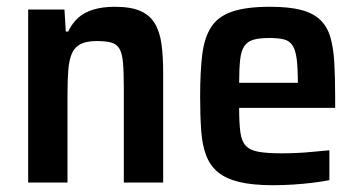

<svg xmlns="http://www.w3.org/2000/svg" viewBox="-20 -538 1055 566"><path d="M63 0V-510H170L174 -445H181Q193 -470 211 -486Q229 -502 256 -510Q283 -518 318 -518Q365 -518 393 -506Q421 -494 436 -469.5Q451 -445 456 -408.5Q461 -372 461 -323V0H345V-280Q345 -327 342.5 -354Q340 -381 332 -394.5Q324 -408 308 -412.5Q292 -417 265 -417Q235 -417 217.5 -408Q200 -399 192 -380.5Q184 -362 181.5 -333.5Q179 -305 179 -264V0Z M785 8Q725 8 685.5 -1.5Q646 -11 622.5 -30.5Q599 -50 587.5 -80.5Q576 -111 573 -154.5Q570 -198 570 -254Q570 -325 576 -375.5Q582 -426 602 -457.5Q622 -489 663.5 -503.5Q705 -518 776 -518Q833 -518 868.5 -508.5Q904 -499 924.5 -479Q945 -459 954 -428Q963 -397 965.5 -353.5Q968 -310 968 -255V-220H685Q685 -175 688.5 -148.5Q692 -122 704.5 -108.5Q717 -95 742.5 -90.5Q768 -86 811 -86Q831 -86 854 -87Q877 -88 902.5 -90.5Q928 -93 951 -95V-7Q932 -3 904 0.5Q876 4 845.5 6Q815 8 785 8ZM858 -276V-294Q858 -339 854.5 -365Q851 -391 842 -404.5Q833 -418 816.5 -422Q800 -426 774 -426Q745 -426 727.5 -421Q710 -416 700.5 -402.5Q691 -389 688 -362.5Q685 -336 685 -294H876Z"/></svg>

Font: Saira SemiCondensed SemiBold
Style: Regular
Weight: 600
Width: 4
Designer: Hector Gatti with collaboration of the Omnibus-Type team
Foundry: Omnibus-Type
Version: Version 1.101